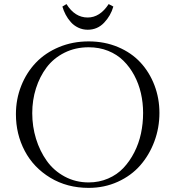

<svg xmlns="http://www.w3.org/2000/svg" viewBox="-20 -914 856 942"><path d="M58.1 -354Q58.1 -427.2 84 -492.7Q109.9 -558.1 156 -606.4Q202.1 -654.8 269.3 -682.9Q336.4 -710.9 415 -710.9Q493.2 -710.9 559.1 -683.1Q625 -655.3 669.2 -607.4Q713.4 -559.6 737.8 -495.6Q762.2 -431.6 762.2 -359.9Q762.2 -286.6 737.3 -220Q712.4 -153.3 668.2 -102.8Q624 -52.2 558.1 -22.2Q492.2 7.8 415 7.8Q309.1 7.8 226.8 -42Q144.5 -91.8 101.3 -173.8Q58.1 -255.9 58.1 -354ZM138.2 -358.9Q138.2 -293.5 156.7 -233.2Q175.3 -172.9 209.5 -124.8Q243.7 -76.7 297.1 -47.9Q350.6 -19 415 -19Q466.3 -19 510.5 -38.1Q554.7 -57.1 585.7 -90.1Q616.7 -123 638.9 -166.5Q661.1 -210 671.6 -259Q682.1 -308.1 682.1 -359.9Q682.1 -409.7 671.4 -456.5Q660.6 -503.4 638.7 -544.4Q616.7 -585.4 585.4 -616.2Q554.2 -647 510.5 -664.6Q466.8 -682.1 415 -682.1Q349.6 -682.1 296.1 -655.3Q242.7 -628.4 208.7 -583.3Q174.8 -538.1 156.5 -480.5Q138.2 -422.9 138.2 -358.9ZM286.1 -881.8 306.2 -894Q347.2 -828.1 410.2 -828.1Q470.2 -828.1 513.2 -894L536.1 -881.8Q523.4 -836.9 490.7 -802.5Q458 -768.1 410.2 -768.1Q385.3 -768.1 363.5 -778.6Q341.8 -789.1 326.9 -806.2Q312 -823.2 302 -842.3Q292 -861.3 286.1 -881.8Z"/></svg>

Font: Dehuti
Style: Book
Weight: 400
Version: Version 1.2